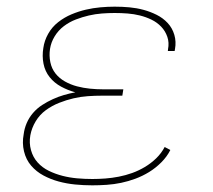

<svg xmlns="http://www.w3.org/2000/svg" viewBox="-20 -548 640 576"><path d="M257 8Q231 8 205.5 5.5Q180 3 156 -3.5Q132 -10 110.5 -21.5Q89 -33 73.5 -51Q58 -69 52 -94Q46 -119 51 -145Q53 -162 60 -178.5Q67 -195 79 -209Q91 -223 106.5 -233Q122 -243 138.5 -250.5Q155 -258 172 -263Q189 -268 206 -271Q184 -277 163.5 -288Q143 -299 129 -316.5Q115 -334 110.5 -357Q106 -380 110 -404Q113 -426 124.5 -446.5Q136 -467 154.5 -481.5Q173 -496 194.5 -505Q216 -514 237.5 -519Q259 -524 281 -526Q303 -528 324 -528Q347 -528 368.5 -526Q390 -524 410.5 -518.5Q431 -513 450 -503.5Q469 -494 483 -479Q497 -464 503 -443.5Q509 -423 505 -401Q505 -400 504.5 -398.5Q504 -397 504 -395H483Q484 -396 484 -397.5Q484 -399 484 -400Q488 -420 482 -437.5Q476 -455 463.5 -468Q451 -481 434.5 -489Q418 -497 400 -501.5Q382 -506 363 -507.5Q344 -509 324 -509Q305 -509 285.5 -507.5Q266 -506 246.5 -501.5Q227 -497 207.5 -489.5Q188 -482 171.5 -469.5Q155 -457 144 -439Q133 -421 130 -401Q127 -381 131 -361.5Q135 -342 146.5 -327.5Q158 -313 175 -303.5Q192 -294 211 -289Q230 -284 250 -282Q270 -280 290 -280H350L347 -261H287Q265 -261 243.5 -259.5Q222 -258 200.5 -253Q179 -248 157.5 -239.5Q136 -231 117.5 -217.5Q99 -204 87 -184Q75 -164 71 -142Q67 -119 73 -97.5Q79 -76 93 -60.5Q107 -45 126.5 -35.5Q146 -26 167.5 -20.5Q189 -15 211.5 -13Q234 -11 257 -11Q276 -11 296 -12.5Q316 -14 336.5 -18Q357 -22 376.5 -29Q396 -36 414.5 -47Q433 -58 448.5 -73Q464 -88 474 -107L491 -98Q481 -78 464 -61Q447 -44 427.5 -32Q408 -20 386.5 -12Q365 -4 343.5 0.5Q322 5 300 6.5Q278 8 257 8Z"/></svg>

Font: Iosevka SS04 Thin Extended
Style: Italic
Weight: 100
Width: 7
Italic angle: -9°
Monospace: yes
Designer: Belleve Invis
Foundry: Belleve Invis
Version: Version 19.0.0; ttfautohint (v1.8.4)